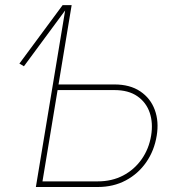

<svg xmlns="http://www.w3.org/2000/svg" viewBox="-20 -748 703 768"><path d="M75.7 -482.9 57.6 -493.7 230.5 -727.5H256.3ZM204.1 -410.2H437.5Q500 -410.2 541 -382.6Q582 -355 599.1 -308.6Q616.2 -262.2 606.9 -205.6Q597.2 -145.5 564.9 -99.1Q532.7 -52.7 483.2 -26.4Q433.6 0 371.1 0H123.5L244.1 -727.5H266.6L149.9 -22.5H371.1Q427.7 -22.5 472.4 -45.9Q517.1 -69.3 546.4 -110.8Q575.7 -152.3 584.5 -205.6Q592.8 -255.9 578.9 -297.1Q564.9 -338.4 529.5 -363Q494.1 -387.7 437.5 -387.7H200.2Z"/></svg>

Font: Inter 24pt Thin
Style: Italic
Weight: 250
Italic angle: -9.3988°
Version: Version 4.001;git-66647c0bb